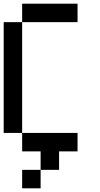

<svg xmlns="http://www.w3.org/2000/svg" viewBox="-20 -920 540 1040"><path d="M0 -200V-800H100V-200ZM100 -200H400V-100H300V0H200V-100H100ZM100 100V0H200V100ZM100 -800V-900H400V-800Z"/></svg>

Font: GalmuriMono9 Regular
Style: Regular
Weight: 400
Designer: Lee Minseo (quiple)
Version: Version 2.399;hotconv 1.1.1;makeotfexe 2.6.0 DEVELOPMENT